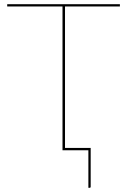

<svg xmlns="http://www.w3.org/2000/svg" viewBox="-20 -720 613 920"><path d="M291.5 -689V-11H414.5V174.5Q414.5 180 409 180H403.5V0H279.5V-689H14.5V-700H554.5V-689Z"/></svg>

Font: Lato 2
Style: Regular
Weight: 100
Designer: Lukasz Dziedzic with Adam Twardoch and Botio Nikoltchev
Foundry: tyPoland Lukasz Dziedzic
Version: Version 2.015; 2015-08-06; http://www.latofonts.com/